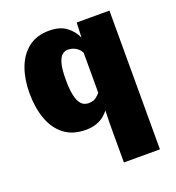

<svg xmlns="http://www.w3.org/2000/svg" viewBox="-139 -648 908 993"><g transform="rotate(-20 315.0 -151.5)"><path d="M373 235.4V29.3L375 -50.3Q364.3 -35.2 346.9 -21.5Q329.6 -7.8 304.9 1Q280.3 9.8 247.1 9.8Q175.3 9.8 128.7 -26.1Q82 -62 59.3 -125Q36.6 -188 36.6 -269Q36.6 -344.2 58.8 -405Q81.1 -465.8 126.7 -501.7Q172.4 -537.6 242.2 -537.6Q300.3 -537.6 335.4 -511.5Q370.6 -485.4 387.7 -446.3L391.1 -528.3H571.3V235.4ZM305.7 -115.2Q333.5 -115.2 347.7 -126.2Q361.8 -137.2 371.6 -148.9V-368.7Q362.3 -388.2 342.8 -400.1Q323.2 -412.1 297.9 -412.1Q284.7 -412.1 270.5 -402.3Q256.3 -392.6 246.6 -362.1Q236.8 -331.5 236.8 -269Q236.8 -215.8 243.9 -184.6Q251 -153.3 261.7 -138.7Q272.5 -124 284.2 -119.6Q295.9 -115.2 305.7 -115.2Z"/></g></svg>

Font: Comme Black
Style: Regular
Weight: 900
Version: Version 1.000;gftools[0.9.27]